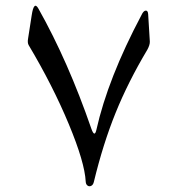

<svg xmlns="http://www.w3.org/2000/svg" viewBox="-20 -564 626 677"><path d="M311 77.1Q308.6 87.9 301.5 91.3Q294.4 94.7 288.6 90.3Q282.7 85.9 282.2 76.2Q278.8 8.8 222.4 -126.7Q166 -262.2 81.1 -404.8Q76.2 -413.1 79.1 -428.7L91.8 -510.3Q99.6 -562.5 115.7 -533.2Q220.2 -347.7 302.2 -109.9Q313.5 -78.1 319.8 -106Q360.4 -287.6 479 -511.2Q485.8 -525.9 493.7 -526.6Q501.5 -527.3 502.4 -514.2L508.3 -417.5Q508.8 -405.8 499.5 -388.7Q431.6 -274.9 387.5 -165.8Q343.3 -56.6 311 77.1Z"/></svg>

Font: Amiri Quran
Style: Regular
Weight: 400
Designer: Khaled Hosny
Version: Version 000.105